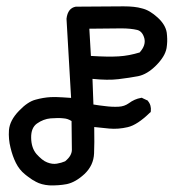

<svg xmlns="http://www.w3.org/2000/svg" viewBox="-20 -509 540 596"><path d="M132.8 66.4Q108.4 64.5 91.3 55.2Q88.9 53.7 86.4 52.2Q84 50.8 81.5 49.6Q79.1 48.3 76.9 46.6Q74.7 44.9 72.3 43.2Q69.8 41.5 67.4 39.8Q64.9 38.1 62.5 36.1Q60.1 34.2 57.6 32.2Q40 18.1 29.3 -3.4Q19 -23.9 12.7 -50.3Q5.9 -77.1 7.8 -105Q10.3 -135.3 38.6 -164.6Q65.9 -193.4 90.8 -199.7Q113.8 -206.1 136.7 -207.5Q143.6 -208 153.1 -207.8Q162.6 -207.5 174.6 -206.8Q186.5 -206.1 200.7 -205.1L186.5 -449.7V-450.7V-451.2Q190.4 -483.9 215.3 -488.3H215.8H216.8Q331.1 -489.3 363.8 -489.3Q380.9 -489.3 395 -487.8Q409.2 -486.3 420.9 -482.9Q433.1 -480 445.1 -472.9Q457 -465.8 468.8 -455.1Q493.7 -432.6 497.6 -407.7Q498 -403.3 498.5 -398.4Q499 -393.6 499 -388.9Q499 -384.3 499 -379.4Q499 -374.5 498.3 -369.6Q497.6 -364.7 497.1 -359.9Q494.6 -346.2 486.3 -332.8Q478 -319.3 464.4 -305.7Q450.7 -292 436.8 -283.7Q422.9 -275.4 408.7 -272.5Q383.3 -267.6 347.2 -263.2Q314.5 -259.3 267.1 -264.2L270 -184.6Q279.3 -183.1 287.8 -181.9Q296.4 -180.7 305.7 -179.7Q326.7 -176.8 347.7 -177.7Q357.4 -178.2 365.2 -180.9Q373 -183.6 379.9 -188.5Q397.5 -201.7 417.5 -205.1L420.4 -205.6L422.9 -204.1L435.5 -198.2L438 -197.3L439 -195.8Q444.8 -189 447 -180.9Q449.2 -172.9 448.2 -164.6L447.8 -161.1L445.3 -159.2Q406.2 -121.1 376.5 -114.3Q347.2 -107.4 319.3 -109.9Q297.9 -111.8 272.5 -114.7Q273.4 -63 272 -32.7Q270.5 4.4 242.2 31.2Q214.8 56.6 187.5 62.5Q174.8 64.9 161.1 65.9Q147.5 66.9 133.3 66.4ZM182.1 -8.3Q193.4 -17.6 198.2 -26.4Q203.1 -35.2 203.1 -43.9Q203.1 -66.4 202.1 -133.3Q195.8 -137.2 189.9 -139.2Q184.1 -141.1 177.7 -141.6Q169.4 -142.6 159.4 -142.6Q149.4 -142.6 137.2 -141.6Q114.7 -139.6 94.7 -125.5Q76.2 -112.3 76.7 -81.5Q77.1 -49.8 93.3 -30.8Q102.1 -21 110.4 -14.4Q118.7 -7.8 126.5 -4.9Q142.6 1.5 156.7 -1Q170.9 -3.4 182.1 -8.3ZM413.6 -346.2Q423.8 -357.9 427.2 -368.4Q430.7 -378.9 428.2 -389.6Q422.4 -411.6 406.2 -416Q385.7 -420.9 356.4 -420.9Q328.1 -420.9 257.3 -419.9L262.2 -335.4Q315.4 -332 348.1 -334Q364.7 -335 381.1 -338.1Q397.5 -341.3 413.6 -346.2Z"/></svg>

Font: NaikaiFont
Style: Bold
Weight: 700
Version: Version 1.89